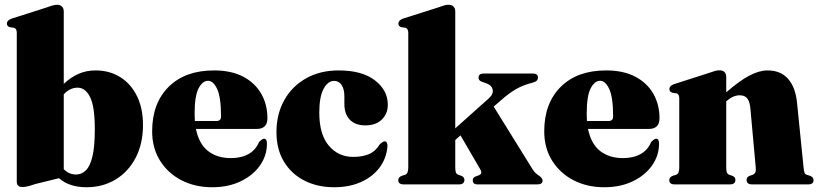

<svg xmlns="http://www.w3.org/2000/svg" viewBox="-20 -775 3440 807"><path d="M248 -727.5V-422.5Q276.5 -449.5 309.2 -464.2Q342 -479 381.5 -479Q440.5 -479 485.5 -450.8Q530.5 -422.5 555.8 -371Q581 -319.5 581 -249.5Q581 -171 550.2 -112Q519.5 -53 465.8 -20.5Q412 12 343.5 12Q271 12 228 -26L128.5 -1.5Q104.5 6.5 93.8 8.8Q83 11 74 11Q50.5 11 50.5 -11.5V-637.5Q50.5 -655.5 37.5 -658.5L22.5 -660.5Q9 -663.5 9 -676.5Q9 -689 28 -696.5L175.5 -743.5Q206.5 -755 219.5 -755Q233.5 -755 240.8 -747.2Q248 -739.5 248 -727.5ZM306.5 -406.5Q273.5 -406.5 248 -378.5V-64Q270 -41.5 299.5 -41.5Q323 -41.5 340.8 -58.8Q358.5 -76 368.5 -117.2Q378.5 -158.5 378.5 -231Q378.5 -328 358.5 -367.2Q338.5 -406.5 306.5 -406.5Z M1104 -278Q1104 -233 1058.5 -233H803.5Q816.5 -169.5 854.8 -140Q893 -110.5 950.5 -110.5Q994 -110.5 1024.5 -127.5Q1055 -144.5 1069 -178.5Q1082.5 -192 1090 -192Q1102 -192 1102 -171.5Q1102 -121 1072.5 -79.2Q1043 -37.5 991.2 -12.8Q939.5 12 872 12Q799.5 12 742.5 -17.5Q685.5 -47 652.5 -100Q619.5 -153 619.5 -223Q619.5 -341 688.8 -410Q758 -479 880 -479Q952 -479 1002 -452.8Q1052 -426.5 1078 -381Q1104 -335.5 1104 -278ZM798 -296.5Q798 -281 799 -266.5H890.5Q909 -266.5 909 -285.5Q909 -366 892.8 -400.8Q876.5 -435.5 854.5 -435.5Q831.5 -435.5 814.8 -404Q798 -372.5 798 -296.5Z M1610 -335Q1610 -297 1584.8 -272.5Q1559.5 -248 1516 -248Q1473 -248 1450.2 -272Q1427.5 -296 1427.5 -337.5V-369.5Q1427.5 -400.5 1415.8 -417.8Q1404 -435 1384.5 -435Q1358 -435 1340 -401.5Q1322 -368 1322 -301.5Q1322 -210 1362 -162.8Q1402 -115.5 1465 -115.5Q1502.5 -115.5 1530.2 -127Q1558 -138.5 1575.5 -167.5Q1589.5 -181 1597 -181Q1609 -180.5 1608.5 -159.5Q1604.5 -110 1575.8 -71.2Q1547 -32.5 1498 -10.2Q1449 12 1384.5 12Q1315 12 1260.2 -15.5Q1205.5 -43 1173.8 -95Q1142 -147 1142 -220Q1142 -295 1174.5 -353.5Q1207 -412 1266 -445.5Q1325 -479 1403.5 -479Q1502 -479 1556 -437.2Q1610 -395.5 1610 -335Z M1676.5 0Q1654 0 1654 -18Q1654 -30 1668.5 -36L1683 -40.5Q1696 -45 1696 -71V-637.5Q1696 -655.5 1683 -658.5L1668 -660.5Q1654.5 -663.5 1654.5 -676.5Q1654.5 -689 1673 -696.5L1821 -743.5Q1837.5 -749.5 1846.8 -752.2Q1856 -755 1865.5 -755Q1879 -755 1886.2 -747.2Q1893.5 -739.5 1893.5 -727.5V-235.5L2034.5 -361.5Q2055.5 -380.5 2050.5 -399.5Q2045.5 -418.5 2019.5 -426.5L2004 -432Q1991.5 -436.5 1991.5 -448.5Q1991.5 -466 2013 -466H2219.5Q2241 -466 2241 -449Q2241 -441.5 2236.2 -436.2Q2231.5 -431 2216.5 -427Q2180 -418 2149.2 -400.5Q2118.5 -383 2084.5 -352.5L2055 -327L2218.5 -63.5Q2225 -53.5 2230.8 -48Q2236.5 -42.5 2244.5 -37.5Q2260.5 -26.5 2260.5 -16Q2260.5 0 2239 0H1986.5Q1967 0 1967 -17.5Q1967 -27.5 1978 -33L1992 -38Q2001 -41.5 2002.8 -47.8Q2004.5 -54 1996.5 -67L1915.5 -206L1893.5 -186.5V-71Q1893.5 -56.5 1896.2 -50Q1899 -43.5 1906 -40.5L1920.5 -35.5Q1932 -30 1932 -19Q1932 0 1909 0Z M2752 -278Q2752 -233 2706.5 -233H2451.5Q2464.5 -169.5 2502.8 -140Q2541 -110.5 2598.5 -110.5Q2642 -110.5 2672.5 -127.5Q2703 -144.5 2717 -178.5Q2730.5 -192 2738 -192Q2750 -192 2750 -171.5Q2750 -121 2720.5 -79.2Q2691 -37.5 2639.2 -12.8Q2587.5 12 2520 12Q2447.5 12 2390.5 -17.5Q2333.5 -47 2300.5 -100Q2267.5 -153 2267.5 -223Q2267.5 -341 2336.8 -410Q2406 -479 2528 -479Q2600 -479 2650 -452.8Q2700 -426.5 2726 -381Q2752 -335.5 2752 -278ZM2446 -296.5Q2446 -281 2447 -266.5H2538.5Q2557 -266.5 2557 -285.5Q2557 -366 2540.8 -400.8Q2524.5 -435.5 2502.5 -435.5Q2479.5 -435.5 2462.8 -404Q2446 -372.5 2446 -296.5Z M3032.5 -452.5V-387Q3087.5 -435 3129.2 -457Q3171 -479 3206 -479Q3261.5 -479 3292.5 -443.5Q3323.5 -408 3330 -343.5L3357.5 -71Q3359 -56.5 3361.2 -49.8Q3363.5 -43 3370.5 -40.5L3385 -36Q3399.5 -30 3399.5 -18Q3399.5 0 3377 0H3141Q3118 0 3118 -19Q3118 -30 3129.5 -35.5L3144 -40.5Q3151 -43.5 3154.5 -50Q3158 -56.5 3156.5 -71L3134 -318.5Q3131.5 -347 3121.2 -360.8Q3111 -374.5 3089 -374.5Q3061.5 -374.5 3034 -350.5L3032.5 -349V-71Q3032.5 -56.5 3035.2 -50Q3038 -43.5 3045 -40.5L3059.5 -35.5Q3071 -30 3071 -19Q3071 0 3048 0H2815.5Q2793 0 2793 -18Q2793 -30 2807.5 -36L2822 -40.5Q2835 -45 2835 -71V-362.5Q2835 -380.5 2822 -383L2807 -385Q2793.5 -388.5 2793.5 -401.5Q2793.5 -413.5 2812 -421L2960 -468.5Q2976.5 -474.5 2985.8 -477Q2995 -479.5 3004.5 -479.5Q3018 -479.5 3025.2 -472Q3032.5 -464.5 3032.5 -452.5Z"/></svg>

Font: Fraunces 72pt S000 Black
Style: Regular
Weight: 900
Version: Version 1.000; ttfautohint (v1.8.3)